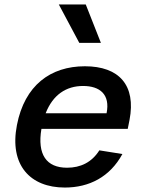

<svg xmlns="http://www.w3.org/2000/svg" viewBox="-20 -830 660 862"><path d="M56 -268.5C21 -89 115.5 12 271 12C380.5 12 473.5 -35.5 529.5 -138.5L426 -155C392 -101 341.5 -77 281 -77C188.5 -77 146.5 -136 166 -251.5H553.5L561.5 -291.5C591.5 -447.5 514.5 -532.5 361 -532.5C207 -532.5 90.5 -447 56 -268.5ZM433 -637.5 365 -810H244L336 -637.5ZM185 -321.5C217.5 -404.5 277 -444 353 -444C428.5 -444 475.5 -406 458.5 -321.5Z"/></svg>

Font: Monaspace Neon Medium
Style: Italic
Weight: 500
Italic angle: -11°
Designer: Riley Cran & the Lettermatic Team
Foundry: Lettermatic
Version: Version 1.200 (Monaspace Neon)